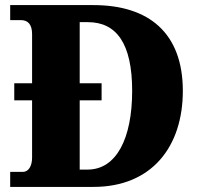

<svg xmlns="http://www.w3.org/2000/svg" viewBox="-20 -734 788 754"><path d="M20 0H347C576 0 698 -158 698 -377C698 -604 565 -714 347 -714H20V-655H62C89 -655 106 -639 106 -600V-407H36V-340H106V-115C106 -82 92 -59 70 -59H20ZM324 -68H293V-340H379V-407H293V-647H325C437 -647 499 -564 499 -377C499 -190 437 -68 324 -68Z"/></svg>

Font: Noto Serif Bengali SemiCondensed Black
Style: Regular
Weight: 900
Width: 4
Designer: Juan Bruce, Universal Thirst, Indian Type Foundry and the Monotype Design Team.
Foundry: Monotype Imaging Inc.
Version: Version 2.003